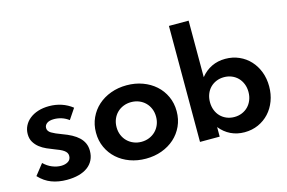

<svg xmlns="http://www.w3.org/2000/svg" viewBox="-99 -1009 1868 1250"><g transform="rotate(-15 835.0 -384.0)"><path d="M213.2 14.5Q156.4 14.5 110.2 -3Q64.1 -20.5 26.8 -60.5L84.5 -133.6Q110.5 -108.2 140.9 -95.9Q171.4 -83.6 200.5 -83.6Q228.6 -83.6 248 -95.9Q267.3 -108.2 267.3 -133.2Q267.3 -145 261.6 -154.1Q255.9 -163.2 245 -170.9Q234.1 -178.6 218.6 -185.5Q203.2 -192.3 183.6 -199.5Q161.4 -207.7 136.4 -218.9Q111.4 -230 90.7 -246.1Q70 -262.3 56.4 -284.8Q42.7 -307.3 42.7 -339.1Q42.7 -369.1 55.7 -394.8Q68.6 -420.5 92.3 -439.3Q115.9 -458.2 149.3 -468.9Q182.7 -479.5 223.6 -479.5Q267.3 -479.5 306.8 -466.4Q346.4 -453.2 379.1 -427.3L331.4 -356.4Q309.5 -373.2 284.1 -381.4Q258.6 -389.5 232.7 -389.5Q201.4 -389.5 185 -377.5Q168.6 -365.5 168.6 -346.4Q168.6 -325 191.6 -311.1Q214.5 -297.3 259.5 -280.9Q293.6 -268.6 320.7 -254.1Q347.7 -239.5 366.6 -221.6Q385.5 -203.6 395.7 -181.1Q405.9 -158.6 405.9 -130Q405.9 -95.5 392.5 -68.4Q379.1 -41.4 354.1 -23Q329.1 -4.5 293.4 5Q257.7 14.5 213.2 14.5Z M746.4 14.5Q688.6 14.5 639.1 -3.6Q589.5 -21.8 553 -54.5Q516.4 -87.3 495.5 -132.7Q474.5 -178.2 474.5 -232.7Q474.5 -287.3 495.5 -332.7Q516.4 -378.2 553 -410.9Q589.5 -443.6 639.1 -461.8Q688.6 -480 746.4 -480Q804.1 -480 853.6 -461.8Q903.2 -443.6 939.8 -410.9Q976.4 -378.2 997.3 -332.7Q1018.2 -287.3 1018.2 -232.7Q1018.2 -178.2 997.3 -132.7Q976.4 -87.3 939.8 -54.5Q903.2 -21.8 853.6 -3.6Q804.1 14.5 746.4 14.5ZM746.4 -99.1Q774.5 -99.1 798.9 -109.1Q823.2 -119.1 841.1 -136.8Q859.1 -154.5 869.3 -179.1Q879.5 -203.6 879.5 -232.7Q879.5 -262.3 869.3 -286.8Q859.1 -311.4 841.1 -329.1Q823.2 -346.8 798.9 -356.6Q774.5 -366.4 746.4 -366.4Q718.2 -366.4 693.9 -356.6Q669.5 -346.8 651.6 -329.1Q633.6 -311.4 623.4 -286.8Q613.2 -262.3 613.2 -232.7Q613.2 -203.6 623.4 -179.1Q633.6 -154.5 651.6 -136.8Q669.5 -119.1 693.9 -109.1Q718.2 -99.1 746.4 -99.1Z M1245.9 -781.8V-400.9Q1276.8 -439.5 1318.6 -459.8Q1360.5 -480 1410.9 -480Q1461.4 -480 1503.9 -461.1Q1546.4 -442.3 1577 -409.1Q1607.7 -375.9 1624.8 -330.9Q1641.8 -285.9 1641.8 -233.2Q1641.8 -180.9 1624.8 -135.5Q1607.7 -90 1577 -56.8Q1546.4 -23.6 1503.9 -4.5Q1461.4 14.5 1410.9 14.5Q1360.5 14.5 1318.6 -5.7Q1276.8 -25.9 1245.9 -64.5V0H1113.2V-781.8ZM1242.7 -232.7Q1242.7 -203.6 1252.3 -178.9Q1261.8 -154.1 1279.1 -136.4Q1296.4 -118.6 1320.2 -108.6Q1344.1 -98.6 1372.3 -98.6Q1400.5 -98.6 1424.3 -108.6Q1448.2 -118.6 1465.5 -136.4Q1482.7 -154.1 1492.5 -178.9Q1502.3 -203.6 1502.3 -232.7Q1502.3 -262.3 1492.5 -286.8Q1482.7 -311.4 1465.5 -329.1Q1448.2 -346.8 1424.3 -356.8Q1400.5 -366.8 1372.3 -366.8Q1344.1 -366.8 1320.2 -356.8Q1296.4 -346.8 1279.1 -329.1Q1261.8 -311.4 1252.3 -286.8Q1242.7 -262.3 1242.7 -232.7Z"/></g></svg>

Font: Spartan
Style: Bold
Weight: 700
Designer: Matt Bailey, Mirko Velimirovic
Foundry: Matt Bailey
Version: Version 1.005